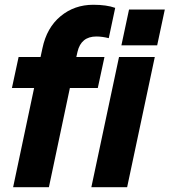

<svg xmlns="http://www.w3.org/2000/svg" viewBox="-20 -785 711 805"><path d="M35 0 123 -416H30L58 -546H150L158 -583Q176 -669 234 -717Q292 -765 371 -765Q427 -765 463 -752L436 -625Q408 -632 384 -632Q320 -632 305 -568L300 -546H418L390 -416H273L185 0ZM489 -595 521 -745H671L639 -595ZM363 0 479 -546H629L513 0Z"/></svg>

Font: Plus Jakarta Display
Style: Bold Italic
Weight: 700
Italic angle: -12°
Designer: Gumpita Rahayu
Foundry: Tokotype Studio
Version: Version 1.000;hotconv 1.0.109;makeotfexe 2.5.65596